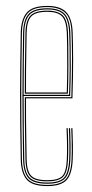

<svg xmlns="http://www.w3.org/2000/svg" viewBox="-20 -625 310 650"><path d="M140.2 5Q88.8 5 70 -17.4Q51.2 -39.8 50.2 -85Q49 -151 48.4 -205.6Q47.8 -260.2 47.9 -309.5Q48 -358.8 48.6 -408.4Q49.2 -458 50.2 -514Q51.2 -559.5 70.5 -582.2Q89.8 -605 140.2 -605Q184.2 -605 204.2 -584Q224.2 -563 226 -515.8Q226.8 -498.5 227.1 -475.2Q227.5 -452 227.6 -423.6Q227.8 -395.2 227.1 -362.1Q226.5 -329 225.2 -292H68Q68 -249.2 68.2 -216.1Q68.5 -183 69.1 -152Q69.8 -121 70.2 -85.2Q71 -45.8 85.4 -30.4Q99.8 -15 140.2 -15Q177 -15 190.8 -28.9Q204.5 -42.8 206.2 -85.8Q207 -103.2 206.9 -131Q206.8 -158.8 205.2 -191H209.2Q210.8 -160 210.9 -131.6Q211 -103.2 210.2 -85.8Q208.5 -40.8 193.2 -25.9Q178 -11 140.2 -11Q98 -11 82.5 -27.4Q67 -43.8 66.2 -85.2Q65.8 -117.8 65.1 -149.5Q64.5 -181.2 64.2 -216.9Q64 -252.5 64 -296H221.5Q222.8 -336 223.2 -369.4Q223.8 -402.8 223.8 -429.9Q223.8 -457 223.2 -478.4Q222.8 -499.8 222 -515.8Q220.2 -565.5 199.2 -583.2Q178.2 -601 140.2 -601Q91.5 -601 73.4 -579.5Q55.2 -558 54.2 -514Q53.2 -458.8 52.6 -407.4Q52 -356 52 -304.9Q52 -253.8 52.5 -199.8Q53 -145.8 54.2 -85Q55.2 -40 73.5 -19.5Q91.8 1 140.2 1Q183 1 201.5 -17.1Q220 -35.2 222.2 -85.2Q222.8 -96.5 222.9 -113.2Q223 -130 222.6 -150.1Q222.2 -170.2 221.2 -191H225.2Q226.5 -162.2 226.9 -133.9Q227.2 -105.5 226.2 -85Q224 -34.8 205 -14.9Q186 5 140.2 5ZM140.2 -3Q93.2 -3 76.2 -22.2Q59.2 -41.5 58.2 -85Q57.2 -144.8 56.6 -198.5Q56 -252.2 56 -303.4Q56 -354.5 56.6 -406.4Q57.2 -458.2 58.2 -514Q59.2 -557.8 76.8 -577.4Q94.2 -597 140.2 -597Q181.2 -597 198.9 -578.1Q216.5 -559.2 218.2 -512.8Q218.8 -499.8 219.2 -469.6Q219.8 -439.5 219.6 -396.1Q219.5 -352.8 217.5 -300H60Q60 -233.5 60.6 -184Q61.2 -134.5 62.2 -85.2Q63 -41.5 80.1 -24.2Q97.2 -7 140.2 -7Q180.5 -7 196.4 -23.2Q212.2 -39.5 214.2 -85.5Q215 -102.8 214.9 -130.9Q214.8 -159 213.2 -191H217.2Q218.5 -165.8 218.9 -136.2Q219.2 -106.8 218.2 -85.5Q216.2 -37.2 199.1 -20.1Q182 -3 140.2 -3ZM60 -304H213.8Q215.5 -350.5 215.8 -392.8Q216 -435 215.5 -466.6Q215 -498.2 214.2 -512.8Q212.5 -558.2 195.8 -575.6Q179 -593 140.2 -593Q96.5 -593 79.8 -574.6Q63 -556.2 62.2 -513.8Q61.2 -465.5 60.6 -417.1Q60 -368.8 60 -304ZM64 -308Q64 -350.5 64.2 -383.1Q64.5 -415.8 65.1 -446.4Q65.8 -477 66.2 -513.8Q67 -555 82.9 -572Q98.8 -589 140.2 -589Q175.2 -589 191.9 -573.5Q208.5 -558 210.2 -513Q210.8 -500 211.2 -470.9Q211.8 -441.8 211.6 -400.1Q211.5 -358.5 209.8 -308ZM68 -312H206Q207.5 -357.8 207.6 -398.5Q207.8 -439.2 207.2 -469.2Q206.8 -499.2 206.2 -513Q204.5 -555.5 189.4 -570.2Q174.2 -585 140.2 -585Q100 -585 85.5 -568.9Q71 -552.8 70.2 -513.8Q69.8 -478.5 69.1 -448.2Q68.5 -418 68.2 -385.9Q68 -353.8 68 -312Z"/></svg>

Font: Big Shoulders Inline Display Thin Thin
Style: Regular
Weight: 250
Version: Version 2.002